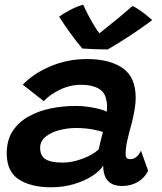

<svg xmlns="http://www.w3.org/2000/svg" viewBox="-20 -784 688 813"><path d="M197 9Q111 9 59.8 -24.2Q8.5 -57.5 8.5 -134.5Q8.5 -190 33.2 -228.2Q58 -266.5 100 -290.2Q142 -314 194.2 -324.8Q246.5 -335.5 301.5 -335.5Q329.5 -335.5 357 -331.2Q384.5 -327 405 -321.2Q425.5 -315.5 432 -311Q433.5 -321.5 433.2 -336.2Q433 -351 429.5 -363.5Q423.5 -394.5 395.8 -409.8Q368 -425 324 -425Q276.5 -425 232.8 -403.8Q189 -382.5 165.5 -355.5L76.5 -425.5Q122.5 -473.5 194.8 -503.8Q267 -534 347.5 -534Q443.5 -534 499 -496Q554.5 -458 554.5 -370.5Q554.5 -345 549.2 -315.2Q544 -285.5 536 -256Q526.5 -222.5 519.2 -190.2Q512 -158 512 -133.5Q512 -119 517 -114.5Q522 -110 531.5 -110Q559.5 -110 577 -146L607 -61.5Q594 -32 564.5 -14.2Q535 3.5 497 3.5Q417 3.5 417 -83Q404 -61 371.8 -39.8Q339.5 -18.5 294.2 -4.8Q249 9 197 9ZM245 -95.5Q285 -95.5 329 -111.8Q373 -128 398 -151.5Q402.5 -172 407 -191Q411.5 -210 416 -225Q405 -229.5 372.8 -235.8Q340.5 -242 301 -242Q266.5 -242 231.5 -233Q196.5 -224 173.2 -205.2Q150 -186.5 150 -157.5Q150 -124 173 -109.8Q196 -95.5 245 -95.5ZM541 -758.5Q555.5 -752.5 573.8 -739.5Q592 -726.5 606.5 -714.5Q621 -702.5 624.5 -699Q588 -671.5 550 -646Q512 -620.5 481.2 -601.5Q450.5 -582.5 436 -574.5Q412.5 -574.5 379.8 -575.8Q347 -577 328.5 -578.5Q279.5 -636.5 230.5 -713Q246.5 -726 276.8 -741.8Q307 -757.5 332.5 -764Q342.5 -740.5 355.8 -716Q369 -691.5 381.2 -671.8Q393.5 -652 401 -643Q413.5 -653 437 -671.8Q460.5 -690.5 488.2 -713.5Q516 -736.5 541 -758.5Z"/></svg>

Font: Grandstander SemiBold
Style: Italic
Weight: 600
Italic angle: -15°
Designer: Tyler Finck
Foundry: Etcetera Type Co
Version: Version 1.200; ttfautohint (v1.8.3)